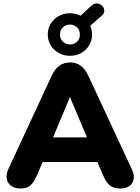

<svg xmlns="http://www.w3.org/2000/svg" viewBox="-20 -1072 803 1101"><path d="M97 9Q66 9 45 -5.5Q24 -20 19 -45.5Q14 -71 28 -103L277 -639Q295 -678 321.5 -696Q348 -714 382 -714Q416 -714 441.5 -696Q467 -678 486 -639L735 -103Q751 -71 746.5 -45Q742 -19 721.5 -5Q701 9 671 9Q631 9 609.5 -9Q588 -27 571 -67L517 -194L587 -143H175L246 -194L192 -67Q174 -27 155 -9Q136 9 97 9ZM380 -513 264 -236 236 -284H527L499 -236L382 -513ZM381 -752Q346 -752 317 -768Q288 -784 271 -812Q254 -840 254 -874Q254 -909 271 -936.5Q288 -964 317 -980Q346 -996 381 -996Q398 -996 413 -992.5Q428 -989 442 -982L504 -1039Q520 -1054 537 -1052Q554 -1050 565.5 -1039Q577 -1028 578 -1011.5Q579 -995 563 -982L497 -924Q508 -901 508 -874Q508 -840 491 -812Q474 -784 445.5 -768Q417 -752 381 -752ZM381 -817Q406 -817 422 -833Q438 -849 438 -874Q438 -899 422 -915Q406 -931 381 -931Q357 -931 340.5 -915Q324 -899 324 -874Q324 -849 340.5 -833Q357 -817 381 -817Z"/></svg>

Font: Nunito ExtraLight Black
Style: Regular
Weight: 900
Version: Version 3.602